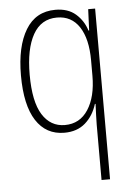

<svg xmlns="http://www.w3.org/2000/svg" viewBox="-54 -580 587 855"><g transform="rotate(-5 239.0 -152.5)"><path d="M365 -14Q365 -30 366 -56Q367 -82 368 -106H365Q349 -54 312.5 -22Q276 10 219 10Q137 10 92.5 -59Q48 -128 48 -261Q48 -390 93 -464.5Q138 -539 226 -539Q282 -539 316.5 -509Q351 -479 365 -434H368L372 -529H403V234H365ZM224 -24Q291 -24 328 -81Q365 -138 365 -232V-301Q365 -397 330 -450.5Q295 -504 230 -504Q159 -504 123 -440Q87 -376 87 -261Q87 -140 123.5 -82Q160 -24 224 -24Z"/></g></svg>

Font: Noto Sans Lao UI Cond ExtLt
Style: Regular
Weight: 200
Width: 3
Designer: Monotype Design Team
Foundry: Monotype Imaging Inc.
Version: Version 2.000; ttfautohint (v1.8.4.7-5d5b)